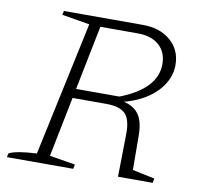

<svg xmlns="http://www.w3.org/2000/svg" viewBox="-74 -729 865 810"><g transform="rotate(10 358.5 -324.5)"><path d="M6 0 10 -17Q27 -25 55.5 -30Q84 -35 128 -37L251 -612L132 -632L136 -649H475Q548 -649 593.5 -609.5Q639 -570 639 -506Q639 -461 613.5 -421.5Q588 -382 542 -353.5Q496 -325 436 -312V-319Q473 -313 495 -297.5Q517 -282 527.5 -254.5Q538 -227 538 -184L539 -39L634 -19L631 0H482L485 -182Q486 -245 462 -269.5Q438 -294 380 -294H216L224 -334H429Q584 -394 584 -500Q584 -551 551 -580.5Q518 -610 459 -610H299L184 -37L294 -19L290 0Z"/></g></svg>

Font: Piazzolla Thin Thin
Style: Italic
Weight: 250
Italic angle: -11.3°
Version: Version 2.005